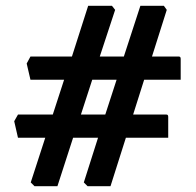

<svg xmlns="http://www.w3.org/2000/svg" viewBox="-20 -690 676 662"><path d="M99 -48 86 -61 136 -215H42L29 -272L42 -295H162L201 -415H85L72 -471L85 -495H228L284 -670H366L377 -656L324 -495H407L464 -670H545L555 -656L504 -495H597Q603 -495 603 -487V-415H477L439 -295H554Q560 -295 560 -287V-215H414L361 -48H282L269 -61L318 -215H232L178 -48ZM259 -295H343L382 -415H298Z"/></svg>

Font: Kreon
Style: Regular
Weight: 400
Designer: Julia Petretta
Foundry: Julia Petretta and Eli Heuer
Version: Version 2.002